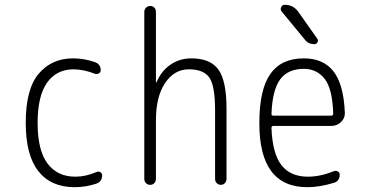

<svg xmlns="http://www.w3.org/2000/svg" viewBox="-20 -775 1540 805"><path d="M293 9.8Q193.4 9.8 140.6 -57.6Q87.9 -125 87.9 -259.8Q87.9 -402.3 142.6 -466.3Q197.3 -530.3 286.1 -530.3Q333 -530.3 377.9 -514.6Q402.3 -505.9 402.3 -480.5Q402.3 -471.7 394.5 -467.3Q386.7 -462.9 377.9 -465.8Q333 -483.4 289.1 -484.4Q216.8 -484.4 177.2 -428.2Q137.7 -372.1 137.7 -259.8Q137.7 -144.5 179.2 -89.4Q220.7 -34.2 295.9 -34.2Q338.9 -34.2 384.8 -53.7Q392.6 -57.6 400.4 -53.2Q408.2 -48.8 408.2 -40Q408.2 -13.7 383.8 -4.9Q338.9 9.8 293 9.8Z M585 -25.4V-724.6Q585 -735.4 592.3 -742.7Q599.6 -750 609.9 -750Q620.1 -750 627 -743.2Q633.8 -736.3 633.8 -724.6V-430.7Q633.8 -429.7 635.7 -429.7Q636.7 -429.7 636.7 -430.7Q656.2 -477.5 694.8 -503.9Q733.4 -530.3 782.2 -530.3Q862.3 -530.3 896 -482.9Q929.7 -435.5 929.7 -320.3V-24.4Q929.7 -14.6 922.9 -7.3Q916 0 906.2 0Q896.5 0 889.2 -6.8Q881.8 -13.7 881.8 -24.4V-310.5Q881.8 -416 857.4 -450.2Q833 -484.4 772 -484.4Q710.9 -484.4 672.4 -427.2Q633.8 -370.1 633.8 -271.5V-25.4Q633.8 -14.6 627 -7.3Q620.1 0 609.9 0Q599.6 0 592.3 -6.8Q585 -13.7 585 -25.4Z M1253.9 -486.3Q1187.5 -486.3 1154.8 -442.4Q1122.1 -398.4 1118.2 -297.9Q1118.2 -290 1126 -290H1368.2Q1377 -290 1377 -298.8Q1374 -402.3 1341.3 -444.3Q1308.6 -486.3 1253.9 -486.3ZM1268.6 9.8Q1066.4 9.8 1067.4 -259.8Q1067.4 -399.4 1113.3 -464.8Q1159.2 -530.3 1253.9 -530.3Q1335.9 -530.3 1378.4 -475.6Q1420.9 -420.9 1425.8 -302.7Q1426.8 -279.3 1409.7 -263.2Q1392.6 -247.1 1369.1 -247.1H1126Q1118.2 -247.1 1118.2 -238.3Q1122.1 -131.8 1159.7 -83Q1197.3 -34.2 1271.5 -34.2Q1322.3 -34.2 1380.9 -57.6Q1388.7 -60.5 1396.5 -56.2Q1404.3 -51.8 1404.3 -43Q1404.3 -16.6 1380.9 -8.8Q1320.3 9.8 1268.6 9.8ZM1173.8 -754.9Q1210 -754.9 1231.4 -724.6L1310.5 -612.3Q1315.4 -605.5 1311 -597.7Q1306.6 -589.8 1298.8 -589.8Q1271.5 -589.8 1256.8 -610.4L1161.1 -726.6Q1154.3 -734.4 1158.7 -744.6Q1163.1 -754.9 1173.8 -754.9Z"/></svg>

Font: Rounded Mgen+ 1m light
Style: Regular
Weight: 200
Designer: [Source Han Sans]
Ryoko NISHIZUKA  (kana & ideographs); Paul D. Hunt (Latin, Greek & Cyrillic); Wenlong ZHANG  (bopomofo
Version: Version 1.059.20150602